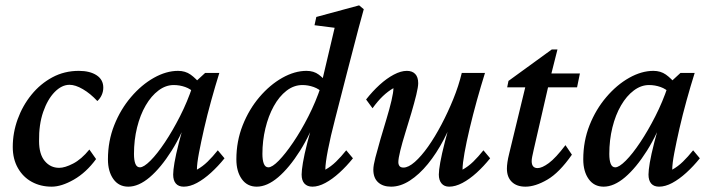

<svg xmlns="http://www.w3.org/2000/svg" viewBox="-20 -699 2689 727"><path d="M243.2 -377.9Q213.9 -377.9 187 -350.6Q160.2 -323.2 143.6 -275.4Q127 -227.5 127.9 -165Q127.9 -115.2 149.4 -89.4Q170.9 -63.5 204.1 -63.5Q225.6 -63.5 256.8 -79.6Q288.1 -95.7 318.4 -132.8L343.8 -96.7Q306.6 -45.9 259.8 -19Q212.9 7.8 175.8 7.8Q133.8 7.8 100.6 -10.3Q67.4 -28.3 47.9 -62.5Q28.3 -96.7 28.3 -142.6Q28.3 -196.3 46.9 -247.6Q65.4 -298.8 99.1 -340.3Q132.8 -381.8 178.2 -406.2Q223.6 -430.7 278.3 -430.7Q320.3 -430.7 345.7 -414.1Q371.1 -397.5 371.1 -367.2Q371.1 -352.5 365.2 -339.4Q359.4 -326.2 348.6 -316.4Q322.3 -344.7 293.9 -361.3Q265.6 -377.9 243.2 -377.9Z M465.8 7.8Q429.7 7.8 409.2 -21Q388.7 -49.8 388.7 -95.7Q388.7 -165 412.6 -225.1Q436.5 -285.2 476.1 -331.5Q515.6 -377.9 562.5 -404.3Q609.4 -430.7 654.3 -430.7Q681.6 -430.7 701.7 -416.5Q721.7 -402.3 742.2 -377L717.8 -345.7Q702.1 -362.3 681.2 -369.6Q660.2 -377 637.7 -377Q607.4 -377 580.1 -356.4Q552.7 -335.9 531.7 -299.8Q510.7 -263.7 499 -216.3Q487.3 -168.9 487.3 -116.2Q487.3 -91.8 492.7 -78.6Q498 -65.4 509.8 -65.4Q524.4 -65.4 549.8 -90.8Q575.2 -116.2 604.5 -160.2Q633.8 -204.1 661.6 -258.8Q689.5 -313.5 709 -372.1L720.7 -389.6L756.8 -422.9H810.5Q794.9 -373 779.8 -318.4Q764.6 -263.7 752.9 -212.4Q741.2 -161.1 733.4 -120.1Q725.6 -79.1 725.6 -56.6Q747.1 -68.4 766.1 -86.9Q785.2 -105.5 804.7 -129.9L830.1 -99.6Q805.7 -69.3 778.8 -44.9Q752 -20.5 725.6 -6.3Q699.2 7.8 675.8 7.8Q656.2 7.8 646 -3.9Q635.7 -15.6 635.7 -38.1Q635.7 -53.7 640.6 -83Q645.5 -112.3 657.7 -160.2Q669.9 -208 691.4 -280.3H701.2Q670.9 -193.4 629.9 -128.4Q588.9 -63.5 546.9 -27.8Q504.9 7.8 465.8 7.8Z M952.1 7.8Q916 7.8 895.5 -21Q875 -49.8 875 -95.7Q875 -164.1 898.9 -224.6Q922.9 -285.2 962.4 -331.5Q1002 -377.9 1048.8 -404.3Q1095.7 -430.7 1140.6 -430.7Q1168 -430.7 1187 -416.5Q1206.1 -402.3 1225.6 -377L1204.1 -345.7Q1188.5 -362.3 1167.5 -369.6Q1146.5 -377 1125 -377Q1092.8 -377 1064.9 -355.5Q1037.1 -334 1016.6 -296.9Q996.1 -259.8 984.9 -212.9Q973.6 -166 973.6 -116.2Q973.6 -92.8 979 -79.1Q984.4 -65.4 996.1 -65.4Q1010.7 -65.4 1035.6 -90.8Q1060.5 -116.2 1090.3 -160.2Q1120.1 -204.1 1147.9 -258.8Q1175.8 -313.5 1195.3 -372.1L1199.2 -390.6L1247.1 -593.8L1170.9 -603.5L1177.7 -634.8L1339.8 -678.7L1357.4 -664.1Q1348.6 -632.8 1337.9 -592.8Q1327.1 -552.7 1316.4 -510.3Q1305.7 -467.8 1294.9 -427.7L1249 -249Q1231.4 -181.6 1221.7 -131.3Q1211.9 -81.1 1211.9 -56.6Q1233.4 -68.4 1252.4 -86.9Q1271.5 -105.5 1291 -129.9L1316.4 -99.6Q1292 -69.3 1265.1 -44.9Q1238.3 -20.5 1211.9 -6.3Q1185.5 7.8 1163.1 7.8Q1143.6 7.8 1132.8 -3.9Q1122.1 -15.6 1122.1 -38.1Q1122.1 -53.7 1127 -83Q1131.8 -112.3 1144 -160.2Q1156.2 -208 1177.7 -280.3H1187.5Q1157.2 -193.4 1116.2 -128.4Q1075.2 -63.5 1033.2 -27.8Q991.2 7.8 952.1 7.8Z M1520.5 -430.7Q1541 -430.7 1552.2 -418.9Q1563.5 -407.2 1563.5 -383.8Q1563.5 -370.1 1556.2 -339.8Q1548.8 -309.6 1537.6 -271.5Q1526.4 -233.4 1514.6 -195.8Q1502.9 -158.2 1495.6 -128.4Q1488.3 -98.6 1488.3 -85Q1488.3 -76.2 1492.7 -70.3Q1497.1 -64.5 1507.8 -64.5Q1526.4 -64.5 1550.8 -85.9Q1575.2 -107.4 1601.1 -144Q1627 -180.7 1651.4 -227.1Q1675.8 -273.4 1696.3 -323.7Q1716.8 -374 1728.5 -422.9H1816.4Q1800.8 -373 1785.6 -318.4Q1770.5 -263.7 1758.3 -212.4Q1746.1 -161.1 1738.8 -120.1Q1731.4 -79.1 1731.4 -56.6Q1752.9 -68.4 1772 -86.9Q1791 -105.5 1810.5 -129.9L1835.9 -99.6Q1811.5 -69.3 1784.7 -44.9Q1757.8 -20.5 1731 -6.3Q1704.1 7.8 1680.7 7.8Q1662.1 7.8 1651.9 -4.4Q1641.6 -16.6 1641.6 -38.1Q1641.6 -53.7 1647 -84Q1652.3 -114.3 1664.6 -162.1Q1676.8 -210 1697.3 -280.3H1706.1Q1687.5 -222.7 1660.2 -170.4Q1632.8 -118.2 1600.1 -78.1Q1567.4 -38.1 1531.7 -15.1Q1496.1 7.8 1460.9 7.8Q1429.7 7.8 1411.6 -8.8Q1393.6 -25.4 1393.6 -56.6Q1393.6 -72.3 1401.4 -102.5Q1409.2 -132.8 1420.4 -171.4Q1431.6 -210 1443.4 -248.5Q1455.1 -287.1 1462.4 -318.4Q1469.7 -349.6 1469.7 -365.2Q1449.2 -353.5 1429.7 -335Q1410.2 -316.4 1390.6 -289.1L1366.2 -322.3Q1390.6 -353.5 1417.5 -377.9Q1444.3 -402.3 1471.2 -416.5Q1498 -430.7 1520.5 -430.7Z M2145.5 -113.3Q2097.7 -44.9 2052.2 -18.6Q2006.8 7.8 1969.7 7.8Q1936.5 7.8 1918 -10.3Q1899.4 -28.3 1899.4 -60.5Q1899.4 -71.3 1901.4 -85Q1903.3 -98.6 1908.2 -118.2L1968.8 -368.2H1900.4L1905.3 -392.6L2069.3 -511.7H2090.8L2060.5 -391.6L2001 -132.8Q1997.1 -115.2 1995.1 -105.5Q1993.2 -95.7 1993.2 -88.9Q1993.2 -62.5 2015.6 -62.5Q2032.2 -62.5 2058.1 -81.5Q2084 -100.6 2121.1 -149.4ZM2014.6 -368.2 2025.4 -420.9H2175.8L2165 -368.2Z M2265.6 7.8Q2229.5 7.8 2209 -21Q2188.5 -49.8 2188.5 -95.7Q2188.5 -165 2212.4 -225.1Q2236.3 -285.2 2275.9 -331.5Q2315.4 -377.9 2362.3 -404.3Q2409.2 -430.7 2454.1 -430.7Q2481.4 -430.7 2501.5 -416.5Q2521.5 -402.3 2542 -377L2517.6 -345.7Q2502 -362.3 2481 -369.6Q2460 -377 2437.5 -377Q2407.2 -377 2379.9 -356.4Q2352.5 -335.9 2331.5 -299.8Q2310.5 -263.7 2298.8 -216.3Q2287.1 -168.9 2287.1 -116.2Q2287.1 -91.8 2292.5 -78.6Q2297.9 -65.4 2309.6 -65.4Q2324.2 -65.4 2349.6 -90.8Q2375 -116.2 2404.3 -160.2Q2433.6 -204.1 2461.4 -258.8Q2489.3 -313.5 2508.8 -372.1L2520.5 -389.6L2556.6 -422.9H2610.4Q2594.7 -373 2579.6 -318.4Q2564.5 -263.7 2552.7 -212.4Q2541 -161.1 2533.2 -120.1Q2525.4 -79.1 2525.4 -56.6Q2546.9 -68.4 2565.9 -86.9Q2585 -105.5 2604.5 -129.9L2629.9 -99.6Q2605.5 -69.3 2578.6 -44.9Q2551.8 -20.5 2525.4 -6.3Q2499 7.8 2475.6 7.8Q2456.1 7.8 2445.8 -3.9Q2435.5 -15.6 2435.5 -38.1Q2435.5 -53.7 2440.4 -83Q2445.3 -112.3 2457.5 -160.2Q2469.7 -208 2491.2 -280.3H2501Q2470.7 -193.4 2429.7 -128.4Q2388.7 -63.5 2346.7 -27.8Q2304.7 7.8 2265.6 7.8Z"/></svg>

Font: Crimson Pro ExtraLight Medium
Style: Italic
Weight: 500
Italic angle: -12°
Version: Version 1.002